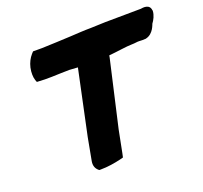

<svg xmlns="http://www.w3.org/2000/svg" viewBox="-127 -867 1093 1036"><g transform="rotate(-20 419.0 -348.5)"><path d="M113 -624C107 -596 108 -570 114 -552L119 -539L165 -537C188 -537 217 -537 258 -539C274 -539 290 -540 306 -540C320 -539 338 -538 354 -537L352 -528L275 -165L251 -36C246 -8 256 10 273 23H281C322 23 363 16 397 8L416 3L421 -20L446 -147L533 -528L535 -540C581 -544 640 -554 668 -554C690 -554 702 -558 713 -557C726 -556 738 -556 750 -557H752L754 -558C797 -568 811 -620 812 -621C824 -637 837 -661 838 -686V-688L837 -689C834 -727 792 -720 781 -718L576 -716L491 -713C451 -713 414 -710 375 -708C319 -706 262 -702 208 -701H156L146 -690C131 -673 119 -650 113 -624Z"/></g></svg>

Font: Vapor
Style: BlkObl
Weight: 900
Foundry: Cannot Into Space Fonts
Version: Version 0.179